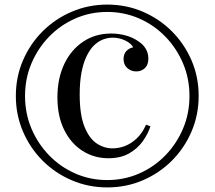

<svg xmlns="http://www.w3.org/2000/svg" viewBox="-20 -802 934 836"><path d="M447 -782Q530 -782 602 -751Q674 -720 728.5 -665.5Q783 -611 814 -539Q845 -467 845 -384Q845 -302 814 -229.5Q783 -157 728.5 -102.5Q674 -48 602 -17Q530 14 447 14Q365 14 292.5 -17Q220 -48 165.5 -102.5Q111 -157 80 -229.5Q49 -302 49 -384Q49 -467 80 -539Q111 -611 165.5 -665.5Q220 -720 292.5 -751Q365 -782 447 -782ZM464 -656Q498 -656 529.5 -647Q561 -638 584 -621Q604 -608 615 -589Q626 -570 626 -547Q626 -520 611 -505.5Q596 -491 573 -491Q551 -491 534.5 -505.5Q518 -520 518 -545Q518 -566 529.5 -579Q541 -592 560 -596Q550 -614 524.5 -626Q499 -638 470 -638Q448 -638 426 -629Q404 -620 384 -599Q368 -581 355 -553Q342 -525 334.5 -484.5Q327 -444 327 -390Q327 -304 347 -252.5Q367 -201 399.5 -178.5Q432 -156 470 -156Q497 -156 523.5 -166Q550 -176 574.5 -198.5Q599 -221 616 -259L635 -252Q625 -220 602 -187.5Q579 -155 542 -134Q505 -113 452 -113Q390 -113 339.5 -145Q289 -177 259.5 -236.5Q230 -296 230 -378Q230 -460 259.5 -522.5Q289 -585 342 -620.5Q395 -656 464 -656ZM447 -750Q373 -750 308 -721.5Q243 -693 194 -642.5Q145 -592 117 -526Q89 -460 89 -384Q89 -308 117 -242Q145 -176 194 -125.5Q243 -75 308 -46.5Q373 -18 447 -18Q521 -18 586 -46.5Q651 -75 700 -125.5Q749 -176 777 -242Q805 -308 805 -384Q805 -460 777 -526Q749 -592 700 -642.5Q651 -693 586 -721.5Q521 -750 447 -750Z"/></svg>

Font: Playfair Display
Style: Regular
Weight: 400
Designer: Claus Eggers Sørensen
Foundry: Claus Eggers Sørensen
Version: Version 1.203